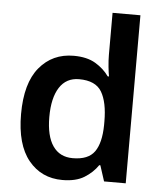

<svg xmlns="http://www.w3.org/2000/svg" viewBox="-54 -807 734 865"><g transform="rotate(5 313.0 -375.0)"><path d="M260 10Q165 10 107 -61Q49 -132 49 -270Q49 -410 108 -481Q167 -552 263 -552Q323 -552 361.5 -529Q400 -506 423 -473H429Q426 -487 423 -516Q420 -545 420 -570V-760H546V0H448L425 -71H420Q397 -37 359 -13.5Q321 10 260 10ZM298 -92Q368 -92 396.5 -132Q425 -172 426 -253V-269Q426 -356 398.5 -402.5Q371 -449 296 -449Q238 -449 207.5 -401.5Q177 -354 177 -268Q177 -182 208 -137Q239 -92 298 -92Z"/></g></svg>

Font: Noto Sans Bassa Vah SemiBold
Style: Regular
Weight: 600
Designer: Monotype Design Team
Foundry: Monotype Imaging Inc.
Version: Version 2.002; ttfautohint (v1.8.4.7-5d5b)